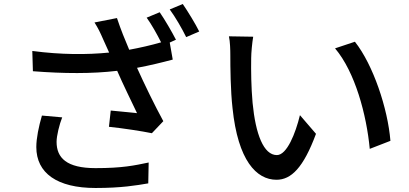

<svg xmlns="http://www.w3.org/2000/svg" viewBox="-20 -886 2040 957"><path d="M189 -310C173 -255 161 -197 161 -153C161 -23 265 51 456 51C586 51 660 38 719 28L721 -76C649 -61 590 -48 456 -48C312 -48 262 -99 262 -179C262 -209 276 -266 290 -301ZM711 -798C735 -765 763 -715 783 -675C731 -660 678 -648 624 -638C602 -690 583 -736 563 -796L451 -774C470 -744 479 -725 496 -686C505 -665 514 -645 524 -624C414 -613 285 -613 141 -632L144 -531C298 -519 439 -518 564 -533C593 -466 636 -379 663 -322C631 -325 568 -332 532 -335L523 -254C591 -247 689 -232 737 -222L794 -282C750 -363 699 -468 663 -548C723 -559 785 -574 841 -589L826 -674L857 -688C837 -727 801 -789 776 -825ZM826 -839C854 -801 887 -744 908 -701L973 -729C955 -766 917 -828 891 -866Z M1242 -703 1121 -705C1127 -678 1128 -637 1128 -612C1128 -552 1129 -434 1139 -347C1166 -86 1258 10 1358 10C1431 10 1492 -49 1555 -219L1475 -312C1453 -221 1410 -113 1360 -113C1294 -113 1254 -217 1239 -373C1232 -450 1231 -534 1232 -596C1232 -623 1237 -674 1242 -703ZM1749 -678 1650 -645C1750 -527 1807 -314 1823 -144L1926 -184C1913 -345 1840 -563 1749 -678Z"/></svg>

Font: Genne Gothic Medium
Style: Regular
Weight: 500
Designer: Ryoko NISHIZUKA (kana & ideographs); Paul D. Hunt (Latin, Greek & Cyrillic); Wenlong ZHANG (bopomofo); Sandoll Communica
Foundry: Adobe Systems Incorporated
Version: Version 1.004;PS 1.004;hotconv 16.6.51;makeotf.lib2.5.65220